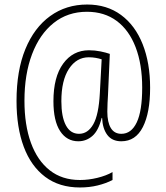

<svg xmlns="http://www.w3.org/2000/svg" viewBox="-20 -735 734 848"><path d="M643 -347Q643 -237 611 -174Q579 -111 516 -111Q475 -111 454 -139Q433 -167 431 -214H429Q415 -158 388 -134.5Q361 -111 326 -111Q275 -111 245.5 -156Q216 -201 216 -288Q216 -395 259 -454Q302 -513 373 -513Q399 -513 423.5 -508Q448 -503 465 -497L457 -316Q456 -301 455 -279.5Q454 -258 454 -242Q454 -195 469.5 -169.5Q485 -144 516 -144Q560 -144 584 -194.5Q608 -245 608 -348Q608 -451 579 -526.5Q550 -602 495.5 -642.5Q441 -683 364 -683Q279 -683 217 -633.5Q155 -584 121.5 -495.5Q88 -407 88 -290Q88 -183 116.5 -104.5Q145 -26 199.5 17Q254 60 333 60Q371 60 410 50.5Q449 41 477 25V60Q448 75 411.5 84Q375 93 333 93Q242 93 179.5 46Q117 -1 85 -86.5Q53 -172 53 -289Q53 -423 92 -518Q131 -613 201.5 -664Q272 -715 365 -715Q452 -715 514.5 -669Q577 -623 610 -540Q643 -457 643 -347ZM251 -288Q251 -219 271 -181.5Q291 -144 329 -144Q368 -144 392 -186Q416 -228 421 -324L429 -473Q417 -477 402.5 -479.5Q388 -482 372 -482Q318 -482 284.5 -431Q251 -380 251 -288Z"/></svg>

Font: Noto Sans Lao Condensed ExtraLight
Style: Regular
Weight: 200
Width: 3
Designer: Monotype Design Team
Foundry: Monotype Imaging Inc.
Version: Version 2.003; ttfautohint (v1.8.4.7-5d5b)